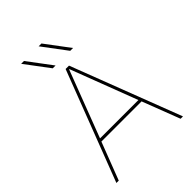

<svg xmlns="http://www.w3.org/2000/svg" viewBox="-266 -1077 1203 1203"><g transform="rotate(-45 336.0 -475.0)"><path d="M267 -790 147 -950H172L292 -790ZM422 -790 302 -950H327L447 -790ZM337 -713H335L166 -270H506ZM514 -250H158L62 0H41L321 -730H351L631 0H610Z"/></g></svg>

Font: Mplus 1p Thin
Style: Regular
Weight: 250
Version: Version 1.061